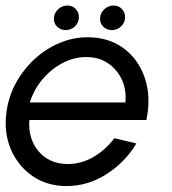

<svg xmlns="http://www.w3.org/2000/svg" viewBox="-28 -646 608 680"><path d="M208 13Q139 13 87.2 -22.5Q35.5 -58 10.2 -117.8Q-15 -177.5 -5 -250Q2.5 -305 28.8 -352.8Q55 -400.5 94.5 -436.8Q134 -473 182.2 -493.5Q230.5 -514 282 -514Q357 -514 409.8 -475Q462.5 -436 485 -369.5Q507.5 -303 490.5 -221H76Q71 -154.5 108.8 -110Q146.5 -65.5 212 -65Q259 -65 302 -89.5Q345 -114 377 -156.5L455 -138Q415.5 -71.5 349.2 -29.2Q283 13 208 13ZM77.5 -283H416Q420.5 -327 403.8 -363.5Q387 -400 354.5 -422Q322 -444 278 -444Q234 -444 193.2 -422.5Q152.5 -401 122 -364.5Q91.5 -328 77.5 -283ZM205 -539.5Q186.5 -539.5 174 -551.8Q161.5 -564 163 -582.5Q164 -600.5 178.2 -613.5Q192.5 -626.5 211 -626.5Q229 -626.5 240.8 -613.5Q252.5 -600.5 251.5 -582.5Q250 -564 236.5 -551.8Q223 -539.5 205 -539.5ZM368.5 -539.5Q350 -539.5 337.5 -551.8Q325 -564 326.5 -582.5Q327.5 -600.5 341.8 -613.5Q356 -626.5 374.5 -626.5Q392.5 -626.5 404.2 -613.5Q416 -600.5 415 -582.5Q413.5 -564 400 -551.8Q386.5 -539.5 368.5 -539.5Z"/></svg>

Font: Urbanist
Style: Italic
Weight: 400
Italic angle: -8°
Designer: Corey Hu
Foundry: Corey Hu
Version: Version 1.330; ttfautohint (v1.8.4.7-5d5b)